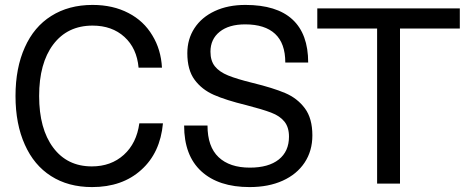

<svg xmlns="http://www.w3.org/2000/svg" viewBox="-20 -746 1898 780"><path d="M502 -693Q564 -661 599 -602Q634 -545 638 -471H543Q536 -550 485.5 -596Q435 -642 356 -642Q254 -642 196 -565Q139 -489 139 -356Q139 -223 196 -146.5Q253 -70 353 -70Q431 -70 483 -117Q535 -164 546 -245H642Q631 -125 554 -56Q477 14 354 14Q257 14 187 -31Q118 -75 81 -158Q43 -242 43 -356Q43 -470 81 -554Q118 -637 188 -681Q259 -726 356 -726Q439 -726 502 -693Z M1232 -492H1139Q1139 -570 1097.5 -608.5Q1056 -647 976 -647Q910 -647 872.5 -617Q835 -587 835 -536Q835 -499 853 -476.5Q871 -454 906.5 -439.5Q942 -425 1007 -409Q1089 -389 1138.5 -368Q1188 -347 1218.5 -306Q1249 -265 1249 -196Q1249 -133 1217.5 -85.5Q1186 -38 1128.5 -12Q1071 14 994 14Q868 14 798 -50Q728 -114 728 -236H823Q823 -150 868 -107.5Q913 -65 995 -65Q1071 -65 1112.5 -98Q1154 -131 1154 -191Q1154 -229 1135.5 -252Q1117 -275 1081.5 -288.5Q1046 -302 980 -319Q898 -339 849 -360.5Q800 -382 770.5 -422Q741 -462 741 -530Q741 -587 770 -631.5Q799 -676 852.5 -701Q906 -726 977 -726Q1104 -726 1168 -667Q1232 -608 1232 -492Z M1605 -630V0H1512V-630H1269V-712H1848V-630Z"/></svg>

Font: CST
Style: Regular
Weight: 400
Version: Version 1.00